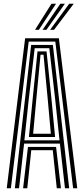

<svg xmlns="http://www.w3.org/2000/svg" viewBox="-20 -1004 448 1024"><path d="M16 0 114 -800H294L392 0H370L275 -782.2H133L38 0ZM59.2 0 146.2 -764.2H262L349 0H326.5L299.5 -238H108.5L81.5 0ZM110 -255.5H297.5L273.8 -478.8L243 -746.8H165L133.8 -478.8ZM134.2 -273.2 154.5 -478.8 180 -730H228.2L254.2 -478.8L273.8 -273.2ZM156.8 -290.8H251.2L234.2 -478.8L212 -712.2H196.2L174 -478.8ZM103.2 0 129.2 -220.5H279L305 0H282.8L261.5 -203H146.8L125.5 0ZM166.8 -845 254.5 -984H278.8L187.2 -845ZM247.2 -845 349 -984H373.2L268 -845ZM207 -845 301.8 -984H326L227.5 -845Z"/></svg>

Font: Big Shoulders Inline Display
Style: Bold
Weight: 700
Designer: Patric King
Foundry: XO Type Co
Version: Version 1.000